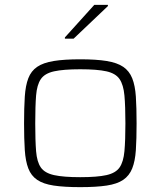

<svg xmlns="http://www.w3.org/2000/svg" viewBox="-20 -762 660 790"><path d="M310 8Q244 8 201 1.5Q158 -5 133 -22Q108 -39 96.5 -69Q85 -99 82 -144.5Q79 -190 79 -254Q79 -319 82 -364.5Q85 -410 96.5 -440Q108 -470 133 -487Q158 -504 201 -511Q244 -518 310 -518Q376 -518 419 -511Q462 -504 487 -487Q512 -470 524 -440Q536 -410 539 -364.5Q542 -319 542 -254Q542 -190 539 -144.5Q536 -99 524 -69Q512 -39 487 -22Q462 -5 419 1.5Q376 8 310 8ZM310 -33Q380 -33 418 -41.5Q456 -50 472 -73Q488 -96 492 -140Q496 -184 496 -254Q496 -325 492 -369Q488 -413 472 -436.5Q456 -460 418 -468.5Q380 -477 310 -477Q241 -477 202.5 -468.5Q164 -460 148 -436.5Q132 -413 128.5 -369Q125 -325 125 -254Q125 -184 128.5 -140Q132 -96 148 -73Q164 -50 202.5 -41.5Q241 -33 310 -33ZM247 -603V-608L368 -742H424V-737L283 -603Z"/></svg>

Font: Saira SemiExpanded ExtraLight
Style: Regular
Weight: 250
Width: 6
Designer: Hector Gatti with collaboration of the Omnibus-Type team
Foundry: Omnibus-Type
Version: Version 1.101